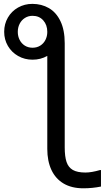

<svg xmlns="http://www.w3.org/2000/svg" viewBox="-20 -785 586 1011"><path d="M511.7 197.3Q466.8 206.5 418.9 206.5Q357.4 206.5 314.9 181.4Q272.5 156.2 250.7 109.6Q229 63 229 -1V-490.7Q194.3 -470.7 151.4 -470.7Q109.9 -470.7 75.7 -490Q41.5 -509.3 21.7 -543Q2 -576.7 2 -617.7Q2 -658.7 21.5 -692.4Q41 -726.1 75.2 -745.4Q109.4 -764.6 150.4 -764.6Q198.7 -764.6 237.3 -742.4Q275.9 -720.2 298.3 -673.6Q320.8 -627 320.8 -557.1V-8.8Q320.8 39.1 330.3 67.6Q339.8 96.2 363.5 109.9Q387.2 123.5 430.2 123.5Q461.4 123.5 506.8 110.4H511.7ZM151.4 -701.7Q128.9 -701.7 111.1 -690.4Q93.3 -679.2 83.5 -659.9Q73.7 -640.6 73.7 -617.2Q73.7 -593.8 83.5 -574.7Q93.3 -555.7 110.8 -544.7Q128.4 -533.7 151.4 -533.7Q174.3 -533.7 191.9 -544.7Q209.5 -555.7 219.2 -574.7Q229 -593.8 229 -617.2Q229 -653.8 207.8 -677.7Q186.5 -701.7 151.4 -701.7Z"/></svg>

Font: SG Kara Bold
Style: Regular
Weight: 400
Designer: Damoon Khanjanzadeh
Version: Version 1.000